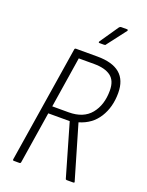

<svg xmlns="http://www.w3.org/2000/svg" viewBox="-156 -917 758 993"><g transform="rotate(20 223.0 -420.0)"><path d="M49 0Q42 0 43 -7L145 -649Q146 -655 153 -655H270Q353 -655 394.5 -620Q436 -585 436 -514Q436 -436 400 -379Q364 -322 295 -302V-301L381 -7Q383 -4 381 -2Q379 0 375 0H340Q334 0 333 -5L250 -292H132L87 -7Q86 0 79 0ZM139 -333H229Q310 -333 350.5 -382.5Q391 -432 391 -511Q391 -566 359 -589.5Q327 -613 268 -613H183ZM256 -724Q253 -724 252 -726Q251 -728 253 -732L323 -834Q328 -840 333 -840H366Q370 -840 371 -837.5Q372 -835 370 -832L292 -730Q290 -726 287.5 -725Q285 -724 281 -724Z"/></g></svg>

Font: Sofia Sans Condensed Light
Style: Italic
Weight: 300
Italic angle: -9°
Version: Version 4.100